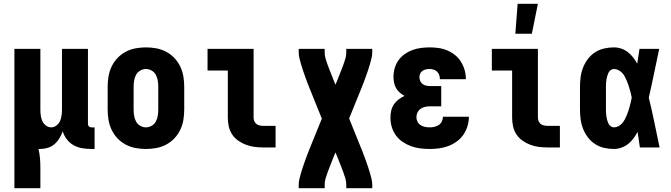

<svg xmlns="http://www.w3.org/2000/svg" viewBox="-20 -778 3540 1013"><path d="M56 215V-520H193V-200Q193 -185 195 -169.5Q197 -154 203 -140Q209 -126 222 -116Q235 -106 250 -106Q265 -106 278 -116Q291 -126 297 -140Q303 -154 305 -169.5Q307 -185 307 -200V-520H444V-124Q444 -116 449 -111Q454 -106 462 -106H479V8H462Q438 8 414 4Q390 0 369 -11.5Q348 -23 333 -42.5Q318 -62 311 -85Q304 -66 293.5 -48.5Q283 -31 267.5 -17.5Q252 -4 232 2Q212 8 192 8H183Q189 32 191 57Q193 82 193 107V215Z M750 8Q723 8 695.5 3Q668 -2 643.5 -15Q619 -28 600 -48Q581 -68 569 -93Q557 -118 552.5 -145.5Q548 -173 548 -200V-320Q548 -347 552.5 -374.5Q557 -402 569 -427Q581 -452 600 -472Q619 -492 643.5 -505Q668 -518 695.5 -523Q723 -528 750 -528Q777 -528 804.5 -523Q832 -518 856.5 -505Q881 -492 900 -472Q919 -452 931 -427Q943 -402 947.5 -374.5Q952 -347 952 -320V-200Q952 -173 947.5 -145.5Q943 -118 931 -93Q919 -68 900 -48Q881 -28 856.5 -15Q832 -2 804.5 3Q777 8 750 8ZM750 -106Q766 -106 780.5 -114.5Q795 -123 802.5 -137.5Q810 -152 812.5 -168Q815 -184 815 -200V-320Q815 -336 812.5 -352Q810 -368 802.5 -382.5Q795 -397 780.5 -405.5Q766 -414 750 -414Q734 -414 719.5 -405.5Q705 -397 697.5 -382.5Q690 -368 687.5 -352Q685 -336 685 -320V-200Q685 -184 687.5 -168Q690 -152 697.5 -137.5Q705 -123 719.5 -114.5Q734 -106 750 -106Z M1370 0Q1346 0 1323 -3Q1300 -6 1278.5 -14Q1257 -22 1237.5 -35.5Q1218 -49 1205 -68.5Q1192 -88 1187 -111Q1182 -134 1182 -157V-406H1075V-520H1318V-157Q1318 -147 1322 -138Q1326 -129 1333.5 -123.5Q1341 -118 1350.5 -116Q1360 -114 1370 -114H1434V0Z M1556 215V197Q1556 181 1560 165Q1564 149 1568.5 133.5Q1573 118 1578 103Q1583 88 1588.5 73Q1594 58 1599.5 42.5Q1605 27 1611 13L1678 -152L1611 -318Q1605 -332 1599.5 -347.5Q1594 -363 1588.5 -378Q1583 -393 1578 -408Q1573 -423 1568.5 -438.5Q1564 -454 1560 -470Q1556 -486 1556 -502V-520H1693V-502Q1693 -485 1697.5 -469.5Q1702 -454 1707.5 -439Q1713 -424 1719 -408.5Q1725 -393 1731 -378Q1732 -376 1733 -373.5Q1734 -371 1734 -369L1735 -368Q1736 -366 1736.5 -364Q1737 -362 1738 -360L1750 -331L1762 -360Q1763 -362 1763.5 -364Q1764 -366 1765 -368L1766 -369Q1766 -371 1767 -373.5Q1768 -376 1769 -378Q1775 -393 1781 -408.5Q1787 -424 1792.5 -439Q1798 -454 1802.5 -469.5Q1807 -485 1807 -502V-520H1944V-502Q1944 -486 1940 -470Q1936 -454 1931.5 -438.5Q1927 -423 1922 -408Q1917 -393 1911.5 -378Q1906 -363 1900.5 -347.5Q1895 -332 1889 -318L1822 -153L1889 13Q1895 27 1900.5 42.5Q1906 58 1911.5 73Q1917 88 1922 103Q1927 118 1931.5 133.5Q1936 149 1940 165Q1944 181 1944 197V215H1807V197Q1807 180 1802.5 164.5Q1798 149 1792.5 134Q1787 119 1781 103.5Q1775 88 1769 73Q1768 71 1767 68.5Q1766 66 1766 64L1765 63Q1764 61 1763.5 59Q1763 57 1762 55L1750 26L1738 55Q1737 57 1736.5 59Q1736 61 1735 63L1734 64Q1734 66 1733 68.5Q1732 71 1731 73Q1725 88 1719 103.5Q1713 119 1707.5 134Q1702 149 1697.5 164.5Q1693 180 1693 197V215Z M2248 8Q2223 8 2198 5Q2173 2 2149.5 -6.5Q2126 -15 2105 -29Q2084 -43 2069 -63.5Q2054 -84 2047 -108Q2040 -132 2040 -157Q2040 -176 2044 -194Q2048 -212 2058 -227Q2068 -242 2082.5 -253Q2097 -264 2114 -272Q2100 -280 2088.5 -290Q2077 -300 2069.5 -313.5Q2062 -327 2059 -342.5Q2056 -358 2056 -373Q2056 -396 2062.5 -418.5Q2069 -441 2082.5 -460Q2096 -479 2115 -492.5Q2134 -506 2156 -514Q2178 -522 2201 -525Q2224 -528 2247 -528Q2271 -528 2295 -524.5Q2319 -521 2341 -511.5Q2363 -502 2381.5 -487Q2400 -472 2412.5 -451.5Q2425 -431 2431.5 -408Q2438 -385 2438 -361V-360H2301Q2301 -371 2297.5 -381.5Q2294 -392 2286.5 -399.5Q2279 -407 2268.5 -410.5Q2258 -414 2247 -414Q2237 -414 2227.5 -412Q2218 -410 2209.5 -404.5Q2201 -399 2197 -389.5Q2193 -380 2193 -371Q2193 -360 2197.5 -350Q2202 -340 2210.5 -334Q2219 -328 2229.5 -326Q2240 -324 2250 -324H2308V-217H2250Q2237 -217 2224 -214.5Q2211 -212 2200 -204.5Q2189 -197 2183 -185Q2177 -173 2177 -160Q2177 -147 2183 -135.5Q2189 -124 2199.5 -117.5Q2210 -111 2222.5 -108.5Q2235 -106 2248 -106Q2260 -106 2272.5 -109Q2285 -112 2295.5 -119Q2306 -126 2311.5 -138Q2317 -150 2317 -162H2454Q2454 -137 2446.5 -112.5Q2439 -88 2425 -67.5Q2411 -47 2390.5 -32Q2370 -17 2346.5 -8Q2323 1 2298 4.5Q2273 8 2248 8Z M2870 0Q2846 0 2823 -3Q2800 -6 2778.5 -14Q2757 -22 2737.5 -35.5Q2718 -49 2705 -68.5Q2692 -88 2687 -111Q2682 -134 2682 -157V-406H2575V-520H2818V-157Q2818 -147 2822 -138Q2826 -129 2833.5 -123.5Q2841 -118 2850.5 -116Q2860 -114 2870 -114H2934V0ZM2699 -600 2711 -758H2818L2786 -600Z M3219 8Q3193 8 3167 2Q3141 -4 3119.5 -18Q3098 -32 3082 -53Q3066 -74 3056.5 -98Q3047 -122 3043.5 -148Q3040 -174 3040 -200V-320Q3040 -346 3043.5 -372Q3047 -398 3056.5 -422Q3066 -446 3082 -467Q3098 -488 3119.5 -502Q3141 -516 3167 -522Q3193 -528 3219 -528Q3239 -528 3258 -521.5Q3277 -515 3292.5 -503Q3308 -491 3320.5 -475Q3333 -459 3342 -442Q3345 -461 3348 -480.5Q3351 -500 3354 -520H3458Q3444 -456 3431 -391.5Q3418 -327 3403 -263Q3419 -198 3432.5 -132Q3446 -66 3460 0H3356Q3353 -21 3350 -41.5Q3347 -62 3344 -82Q3334 -64 3322 -47.5Q3310 -31 3294 -18.5Q3278 -6 3258.5 1Q3239 8 3219 8ZM3219 -106Q3231 -106 3242.5 -112Q3254 -118 3262 -127Q3270 -136 3276 -147Q3282 -158 3286.5 -169Q3291 -180 3295 -192Q3299 -204 3302 -215.5Q3305 -227 3308 -239Q3311 -251 3313 -263Q3311 -275 3308 -286.5Q3305 -298 3301.5 -309.5Q3298 -321 3294.5 -332Q3291 -343 3286 -354Q3281 -365 3275.5 -375.5Q3270 -386 3261.5 -394.5Q3253 -403 3242 -408.5Q3231 -414 3219 -414Q3210 -414 3202 -408Q3194 -402 3190 -393.5Q3186 -385 3183.5 -376Q3181 -367 3179.5 -357.5Q3178 -348 3177.5 -338.5Q3177 -329 3177 -320V-200Q3177 -191 3177.5 -181.5Q3178 -172 3179.5 -162.5Q3181 -153 3183.5 -144Q3186 -135 3190 -126.5Q3194 -118 3202 -112Q3210 -106 3219 -106Z"/></svg>

Font: Iosevka Curly Heavy
Style: Regular
Weight: 900
Monospace: yes
Designer: Belleve Invis
Foundry: Belleve Invis
Version: Version 22.1.2; ttfautohint (v1.8.4)